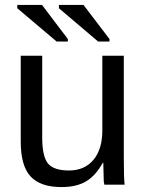

<svg xmlns="http://www.w3.org/2000/svg" viewBox="-20 -756 596 786"><path d="M64.9 -527.8H152.8V-192.9Q152.8 -115.7 176.3 -86.9Q199.7 -58.1 262.2 -58.1Q326.2 -58.1 362.5 -101.6Q398.9 -145 398.9 -222.2V-527.8H486.8V-112.8Q486.8 -24.9 490.2 0H407.2Q406.7 -0.5 404.8 -13.2Q404.8 -20 404.1 -41.3Q403.3 -62.5 402.8 -89.8H400.9Q371.1 -36.1 331.8 -13.2Q292.5 9.8 231.9 9.8Q145 9.8 105 -33.9Q64.9 -77.6 64.9 -175.8ZM428.2 -585.9H381.8L221.2 -722.2V-735.8H321.8L428.2 -596.2ZM257.8 -585.9H211.9L50.8 -722.2V-735.8H151.9L257.8 -596.2Z"/></svg>

Font: Libra Sans Modern
Style: Regular
Weight: 400
Foundry: Stefan Peev, Context Ltd
Version: Version 1.000